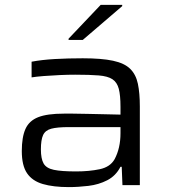

<svg xmlns="http://www.w3.org/2000/svg" viewBox="-20 -756 696 784"><path d="M261 8Q198 8 155 -4.5Q112 -17 90.5 -48.5Q69 -80 69 -139Q69 -196 84 -229.5Q99 -263 136 -277.5Q173 -292 241 -292Q253 -292 278.5 -292Q304 -292 338 -291Q372 -290 407 -289.5Q442 -289 472 -288V-320Q472 -367 465 -393.5Q458 -420 439 -432.5Q420 -445 383 -448Q346 -451 287 -451Q259 -451 224.5 -449.5Q190 -448 158.5 -445.5Q127 -443 109 -440V-504Q151 -512 204.5 -515Q258 -518 318 -518Q395 -518 441.5 -508Q488 -498 511.5 -475Q535 -452 543 -414Q551 -376 551 -321V0H480L477 -75H472Q453 -38 418 -20Q383 -2 341 3Q299 8 261 8ZM291 -56Q344 -56 387 -65Q430 -74 448 -106Q472 -151 472 -212V-237H261Q214 -237 189.5 -230.5Q165 -224 156 -204.5Q147 -185 147 -146Q147 -108 158 -88.5Q169 -69 200 -62.5Q231 -56 291 -56ZM260 -593V-598L391 -736H479V-731L318 -593Z"/></svg>

Font: Saira Expanded
Style: Regular
Weight: 400
Width: 7
Designer: Hector Gatti with collaboration of the Omnibus-Type team
Foundry: Omnibus-Type
Version: Version 1.100; ttfautohint (v1.8.3)